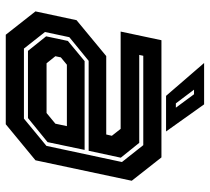

<svg xmlns="http://www.w3.org/2000/svg" viewBox="-51 -677 728 666"><g transform="rotate(90 313.0 -344.0)"><path d="M100.5 0 19.5 -103 50 -245.5 174.5 -348.5H446.5L451 -368L427 -398.5H89.5L119.5 -540H526L607 -437L536 -103L411 0ZM156.5 -77 106 -140 122 -215.5 192 -273.5H500L473 -145L389.5 -77ZM148.5 -63H391.5L486 -141L542 -403L483.5 -477H173.5L170.5 -463H475.5L527 -399L503 -287.5H191L109 -220.5L91 -136ZM199.5 -141.5H372L409 -172L417.5 -212H204.5L179 -191L175 -172ZM436 -556H312.5L198.5 -688H342ZM353.5 -590 307 -653H291L338.5 -590Z"/></g></svg>

Font: Tourney
Style: Bold Italic
Weight: 700
Italic angle: -12°
Version: Version 1.015